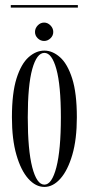

<svg xmlns="http://www.w3.org/2000/svg" viewBox="-20 -726 350 757"><path d="M155 11Q120.5 11 91.5 -21.5Q62.5 -54 44.8 -115.2Q27 -176.5 27 -263.5Q27 -359 45.2 -416.8Q63.5 -474.5 92.8 -500.5Q122 -526.5 155 -526.5Q187 -526.5 216.5 -500.5Q246 -474.5 264.5 -416.8Q283 -359 283 -263.5Q283 -176.5 265 -115.2Q247 -54 218 -21.5Q189 11 155 11ZM155 2Q184.5 2 202.2 -66.2Q220 -134.5 220 -263.5Q220 -390 202.2 -453.8Q184.5 -517.5 155 -517.5Q125 -517.5 107.2 -453.8Q89.5 -390 89.5 -263.5Q89.5 -134.5 107.2 -66.2Q125 2 155 2ZM154 -564.5Q139.5 -564.5 128.8 -575Q118 -585.5 118 -600Q118 -614.5 128.8 -625.8Q139.5 -637 154 -637Q168 -637 179 -625.8Q190 -614.5 190 -600Q190 -585.5 179 -575Q168 -564.5 154 -564.5ZM22.5 -696V-706H287V-696Z"/></svg>

Font: Imbue 100pt Light
Style: Regular
Weight: 300
Designer: Tyler Finck
Foundry: Etcetera Type Company
Version: Version 1.102; ttfautohint (v1.8.3)